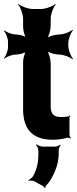

<svg xmlns="http://www.w3.org/2000/svg" viewBox="-36 -704 393 981"><path d="M233 10C262 10 285 6 307 0C312 -1 321 1 324 4L326 1C323 -2 319 -11 319 -16V-104C319 -107 322 -110 324 -112L321 -115C319 -113 316 -109 313 -109C302 -107 290 -106 277 -106C238 -106 223 -122 223 -161V-380C223 -401 213 -438 202 -449L199 -446C210 -435 247 -425 268 -425C289 -425 323 -412 334 -401L337 -404C326 -415 313 -449 313 -470V-483C313 -504 326 -538 337 -549L334 -552C323 -541 289 -528 268 -528C247 -528 210 -518 199 -507L202 -504C213 -515 223 -552 223 -573V-608C223 -632 237 -669 249 -682L247 -684C234 -672 197 -658 173 -658H132C108 -658 71 -672 58 -684L56 -682C68 -669 82 -632 82 -608V-567C82 -548 90 -517 100 -507L103 -510C93 -520 62 -528 44 -528C25 -528 -3 -539 -13 -549L-16 -546C-6 -536 5 -508 5 -490V-464C5 -445 -6 -417 -16 -407L-13 -404C-3 -414 25 -425 44 -425C62 -425 93 -433 103 -443L100 -446C90 -436 82 -405 82 -387V-146C82 -43 131 10 233 10ZM141 223 187 249C189 250 192 255 192 257L196 256C196 254 196 249 197 247C206 238 214 228 221 217C243 181 264 135 264 80V63C264 54 270 42 274 38L271 35C267 39 255 45 247 45H181C171 45 156 38 151 33L148 36C153 41 160 56 160 66V87C160 133 149 166 134 195C129 203 116 214 109 216L111 220C117 218 132 218 141 223Z"/></svg>

Font: Asimov
Style: Edge
Weight: 500
Designer: Google
Version: Version 2.000980: 2014